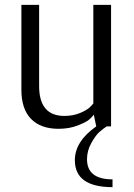

<svg xmlns="http://www.w3.org/2000/svg" viewBox="-20 -520 552 790"><path d="M443 250Q288 250 288 139Q288 62 376 0L366 -48Q359 -39 347.5 -28.5Q336 -18 300.5 -4Q265 10 221 10Q148 10 108 -30.5Q68 -71 68 -151V-500H141V-166Q141 -43 245 -43Q281 -43 310.5 -55.5Q340 -68 352 -81L364 -94V-500H437V0H419Q404 10 389 23Q374 36 356 68Q338 100 338 135Q338 218 443 218Z"/></svg>

Font: Arsenal
Style: Regular
Weight: 400
Designer: Andrij Shevchenko
Foundry: Stairsfor
Version: Version 2.001;PS 002.001;hotconv 1.0.88;makeotf.lib2.5.64775